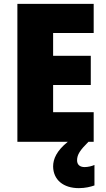

<svg xmlns="http://www.w3.org/2000/svg" viewBox="-20 -734 550 994"><path d="M379 96C379 66 395 43 438 0H465V-153H255V-294H450V-445H255V-563H465V-714H70V0H331C273 47 255 89 255 128C256 197 308 240 388 240C422 240 449 233 469 226V120C456 126 435 131 418 131C394 131 379 119 379 96Z"/></svg>

Font: Noto Sans Sinhala SemiCondensed Black
Style: Regular
Weight: 900
Width: 4
Designer: Jelle Bosma - Monotype Design Team
Foundry: Monotype Imaging Inc.
Version: Version 2.006